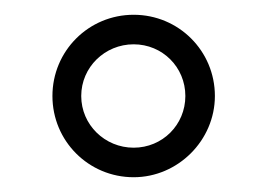

<svg xmlns="http://www.w3.org/2000/svg" viewBox="-20 -740 361 260"><path d="M161 -720C100 -720 51 -671 51 -610C51 -549 100 -500 161 -500C221 -500 271 -550 271 -610C271 -671 222 -720 161 -720ZM161 -540C122 -540 90 -571 90 -610C90 -649 122 -680 161 -680C200 -680 231 -649 231 -610C231 -571 200 -540 161 -540Z"/></svg>

Font: Perun
Style: Regular
Weight: 400
Foundry: Copyright (c) Stefan Peev, Context Ltd, 2016
Version: Version 1.089